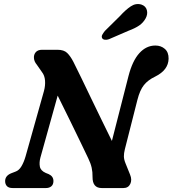

<svg xmlns="http://www.w3.org/2000/svg" viewBox="-20 -952 874 972"><path d="M184.5 -154Q178 -129.5 181.8 -108.8Q185.5 -88 211.5 -76.5L226.5 -70.5Q250.5 -59.5 250.5 -35.5Q250.5 -18 240 -9Q229.5 0 212.5 0H44.5Q24 0 15 -9.8Q6 -19.5 6 -35Q6 -62 36 -74.5L58 -83Q76 -89 88.5 -110Q101 -131 109.5 -160.5L202.5 -491Q210 -518.5 208 -544.2Q206 -570 192.5 -587L166 -625Q153 -640.5 151.8 -658Q150.5 -675.5 161 -687.8Q171.5 -700 193 -700H271Q303.5 -700 320 -684Q336.5 -668 351.5 -639Q368.5 -605.5 392 -556.8Q415.5 -508 442.2 -452.5Q469 -397 496 -341.5Q523 -286 546.5 -238.5L630.5 -567Q650.5 -644.5 685.5 -683Q720.5 -721.5 766.5 -721.5Q795 -721.5 814.5 -704.5Q834 -687.5 833.5 -655Q832.5 -597.5 766 -564.5Q729 -547 708.5 -521.2Q688 -495.5 675.5 -446L612 -196Q607 -175.5 607.2 -160Q607.5 -144.5 615.5 -125L638.5 -68Q649.5 -41.5 639.5 -20.8Q629.5 0 604.5 0H495Q448 0 448.5 -56Q449 -81 444 -103.2Q439 -125.5 426.5 -151Q414 -177.5 389.5 -228.2Q365 -279 334.2 -342Q303.5 -405 272 -468ZM587.5 -871Q616 -902.5 642 -919.8Q668 -937 695.5 -929Q718 -921.5 723.5 -900.8Q729 -880 717 -858.5Q705 -837 684.8 -823Q664.5 -809 631 -796.5L531.5 -753.5Q521 -749.5 511 -750.8Q501 -752 497 -759Q493 -767.5 498 -776.5Q503 -785.5 511 -795.5Z"/></svg>

Font: Fraunces 9pt SuperSoft SemiBold
Style: Italic
Weight: 600
Italic angle: -16°
Version: Version 1.000;[0bf87f6ff]